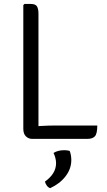

<svg xmlns="http://www.w3.org/2000/svg" viewBox="-20 -706 546 976"><path d="M175.5 0H143.5Q125 0 111.8 -12.8Q98.5 -25.5 98.5 -51.5V-680L104.5 -686H135.5Q160.5 -686 168 -673.5Q175.5 -661 175.5 -636.5ZM474.5 -68Q474.5 -26.5 462.5 -13.2Q450.5 0 423.5 0H143.5L105.5 -57Q141 -63 184 -65.5Q227 -68 262 -68ZM334 61Q337.5 68 340 81.2Q342.5 94.5 342.5 107Q342.5 152.5 313.2 190.2Q284 228 235 250.5Q225.5 247.5 218.2 237.8Q211 228 208.5 217Q265 177 265 123.5Q265 110 261.2 96Q257.5 82 252 71.5Q274.5 57.5 306.5 57.5Q322.5 57.5 334 61Z"/></svg>

Font: Signika
Style: Regular
Weight: 300
Designer: Anna Giedry
Foundry: Anna Giedry
Version: Version 2.000